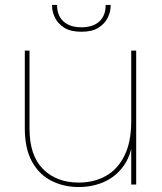

<svg xmlns="http://www.w3.org/2000/svg" viewBox="-20 -744 654 774"><path d="M529 -540V0H509V-540ZM99 -540V-225Q99 -117 153.5 -62.5Q208 -8 297 -8Q359 -8 406.5 -34.5Q454 -61 481.5 -116Q509 -171 509 -255L516 -202Q514 -130 483.5 -83Q453 -36 404.5 -13Q356 10 297 10Q238 10 188.5 -14.5Q139 -39 109.5 -91.5Q80 -144 80 -227V-540ZM426 -720Q426 -696 414 -672Q402 -648 376.5 -632Q351 -616 308 -616Q265 -616 239.5 -632Q214 -648 202 -672Q190 -696 190 -720V-724H210Q210 -681 236 -657.5Q262 -634 308 -634Q355 -634 380.5 -657.5Q406 -681 406 -724H426Z"/></svg>

Font: Poppins Devanagari Thin
Style: Regular
Weight: 100
Designer: Ninad Kale (Devanagari), Jonny Pinhorn (Latin)
Foundry: Indian Type Foundry
Version: 4.005